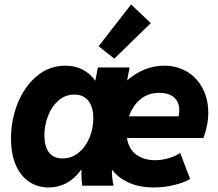

<svg xmlns="http://www.w3.org/2000/svg" viewBox="-20 -825 968 853"><path d="M28.8 -209.5Q28.8 -291 58.3 -365.5Q87.9 -439.9 143.1 -486.6Q198.2 -533.2 270.5 -533.2Q313 -533.2 346.9 -515.9Q380.9 -498.5 403.3 -465.8L415 -525.4H555.7L544.9 -467.8Q580.1 -499 622.1 -516.1Q664.1 -533.2 709 -533.2Q765.1 -533.2 809.8 -507.1Q854.5 -481 879.9 -433.1Q905.3 -385.3 905.3 -322.8Q905.3 -295.4 899.4 -266.6Q893.6 -237.8 883.8 -211.9H543.9Q551.8 -162.6 585.7 -137.9Q619.6 -113.3 668.5 -113.3Q702.1 -113.3 733.9 -123.5Q765.6 -133.8 780.3 -146L824.7 -29.8Q796.4 -13.2 752.4 -2.7Q708.5 7.8 663.1 7.8Q600.6 7.8 553.5 -12.9Q506.3 -33.7 477.1 -71.8Q476.6 -36.6 484.4 0H345.2Q341.8 -26.4 341.8 -50.3Q341.8 -63 342.3 -69.3H339.4Q312 -31.2 275.6 -11.7Q239.3 7.8 196.3 7.8Q146 7.8 107.9 -18.6Q69.8 -44.9 49.3 -94Q28.8 -143.1 28.8 -209.5ZM394.5 -300.3Q394.5 -349.1 372.8 -377Q351.1 -404.8 310.1 -404.8Q270 -404.8 239.7 -378.4Q209.5 -352.1 193.4 -310.1Q177.2 -268.1 177.2 -223.1Q177.2 -174.8 197.5 -147.9Q217.8 -121.1 257.8 -121.1Q297.9 -121.1 329.1 -146.5Q360.4 -171.9 377.4 -213.1Q394.5 -254.4 394.5 -300.3ZM773.4 -308.1Q776.4 -324.7 776.4 -335.4Q776.4 -372.6 752.9 -392.6Q729.5 -412.6 688 -412.6Q637.7 -412.6 603.3 -383.5Q568.8 -354.5 553.2 -308.1ZM418 -619.6 562.5 -805.2 649.9 -722.2 487.8 -564.5Z"/></svg>

Font: Reddit Sans Chocolate ExBold
Style: Italic
Weight: 800
Italic angle: -11.25°
Designer: Stephen Hutchings
Version: Version 1.013